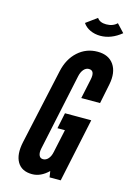

<svg xmlns="http://www.w3.org/2000/svg" viewBox="-138 -992 724 1066"><g transform="rotate(15 224.5 -458.5)"><path d="M158 8Q207.5 8 251.5 -35L257 0H321L398.5 -366H247.5L228.5 -275H271.5L243 -142Q238 -117 225.2 -102.5Q212.5 -88 195.5 -88Q179 -88 172.5 -102.8Q166 -117.5 171 -142L265 -584Q270.5 -609 283.2 -623.5Q296 -638 312.5 -638Q348.5 -638 337 -584L313 -471H421L444 -584Q458.5 -656 428.8 -699.5Q399 -743 335 -743Q270 -743 222.2 -700Q174.5 -657 158.5 -583.5L64 -151Q48 -77 73 -34.5Q98 8 158 8ZM325 -832Q387.5 -832 445 -879L402 -925Q379 -902 340 -902Q303.5 -902 288 -925L225 -879Q239.5 -857 266.2 -844.5Q293 -832 325 -832Z"/></g></svg>

Font: League Gothic
Style: Italic
Weight: 400
Designer: The League of Moveable Type
Version: Version 1.600; ttfautohint (v1.8.3)